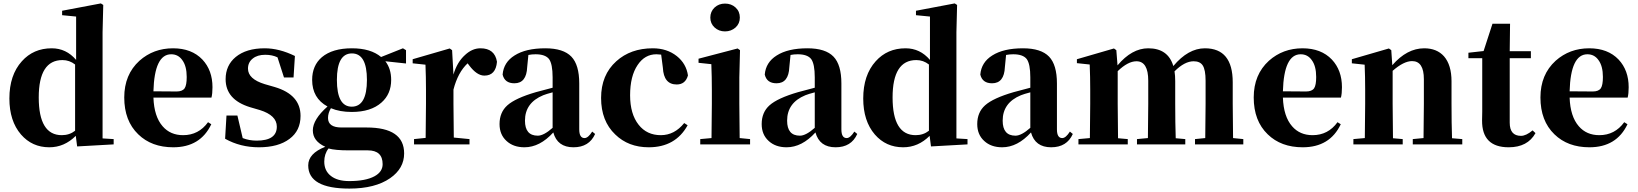

<svg xmlns="http://www.w3.org/2000/svg" viewBox="-20 -846 9597 1125"><path d="M420 -468Q387 -494 346 -494Q207 -494 207 -275Q207 -54 342 -54Q387 -54 420 -80ZM646 -31V0L432 12L424 -50Q357 17 269 17Q168 17 103 -58Q35 -137 35 -269Q35 -406 108 -487Q176 -563 283 -563Q368 -563 426 -495V-749L344 -757V-783L571 -826L585 -817L581 -657V-35Z M1015 -310Q1049 -310 1062 -329Q1074 -347 1074 -395Q1074 -459 1048 -494Q1024 -528 983 -528Q885 -528 879 -311ZM1218 -118Q1154 17 995 17Q868 17 790 -59Q708 -138 708 -275Q708 -409 797 -490Q879 -563 994 -563Q1103 -563 1166 -497Q1225 -434 1225 -335Q1225 -297 1219 -274H879Q883 -163 933 -106Q978 -54 1053 -54Q1144 -54 1199 -130Z M1590 -336Q1741 -291 1741 -167Q1741 -80 1676 -32Q1611 17 1497 17Q1388 17 1299 -33L1307 -169H1371L1402 -37Q1440 -22 1484 -22Q1602 -22 1602 -104Q1602 -170 1503 -201L1445 -218Q1302 -262 1302 -382Q1302 -463 1361 -512Q1423 -563 1531 -563Q1616 -563 1708 -518L1700 -392H1644L1606 -510Q1575 -525 1534 -525Q1488 -525 1461 -503Q1433 -481 1433 -444Q1433 -383 1531 -353Z M2130 -378Q2130 -533 2042 -533Q1954 -533 1954 -378Q1954 -221 2041 -221Q2130 -221 2130 -378ZM2024 35Q1944 35 1905 24Q1880 56 1880 101Q1880 155 1919 185Q1957 215 2026 215Q2122 215 2174 187Q2222 161 2222 116Q2222 35 2135 35ZM2359 -474 2238 -487Q2272 -443 2272 -378Q2272 -295 2215 -245Q2153 -190 2041 -190Q1971 -190 1919 -212Q1902 -184 1902 -155Q1902 -99 1981 -99H2128Q2348 -99 2348 53Q2348 141 2266 198Q2178 259 2027 259Q1786 259 1786 123Q1786 53 1886 14Q1813 -19 1813 -82Q1813 -146 1899 -222Q1809 -271 1809 -378Q1809 -462 1866 -511Q1928 -563 2042 -563Q2152 -563 2213 -512L2341 -563L2359 -552Z M2637 -409Q2658 -482 2705 -524Q2747 -563 2795 -563Q2879 -563 2892 -484Q2885 -403 2818 -403Q2774 -403 2729 -463L2720 -475Q2663 -422 2637 -321V-238Q2637 -158 2639 -40L2731 -31V0H2406V-31L2474 -38Q2476 -154 2476 -238V-321Q2476 -395 2473 -467L2398 -475V-499L2615 -562L2629 -552Z M3218 -305Q3180 -295 3163 -288Q3056 -244 3056 -139Q3056 -51 3131 -51Q3166 -51 3218 -97ZM3020 -510 3004 -504ZM3467 -61Q3432 17 3340 17Q3246 17 3222 -70Q3143 17 3053 17Q2988 17 2948 -20Q2907 -57 2907 -119Q2907 -188 2953 -229Q3000 -271 3120 -306Q3148 -314 3218 -332V-393Q3218 -471 3197 -500Q3175 -528 3118 -528Q3096 -528 3076 -524L3069 -453Q3065 -358 2994 -358Q2937 -358 2925 -409Q2931 -481 2995 -521Q3061 -563 3175 -563Q3281 -563 3328 -514Q3374 -466 3374 -357V-88Q3374 -37 3405 -37Q3426 -37 3450 -75Z M3854 -526Q3834 -528 3826 -528Q3758 -528 3716 -465Q3672 -400 3672 -288Q3672 -178 3722 -115Q3770 -54 3852 -54Q3932 -54 3989 -125L4009 -112Q3938 17 3781 17Q3662 17 3585 -58Q3502 -137 3502 -272Q3502 -407 3591 -487Q3675 -563 3805 -563Q3888 -563 3946 -517Q4001 -473 4011 -404Q3996 -351 3945 -351Q3869 -351 3864 -449Z M4167 -685Q4142 -708 4142 -743Q4142 -778 4167 -802Q4192 -825 4228 -825Q4265 -825 4290 -802Q4315 -779 4315 -743Q4315 -708 4290 -685Q4264 -662 4228 -662Q4192 -662 4167 -685ZM4375 -31V0H4083V-31L4149 -37Q4151 -155 4151 -238V-318Q4151 -394 4148 -470L4073 -478V-502L4302 -562L4316 -552L4312 -392V-238Q4312 -153 4314 -37Z M4754 -305Q4716 -295 4699 -288Q4592 -244 4592 -139Q4592 -51 4667 -51Q4702 -51 4754 -97ZM4556 -510 4540 -504ZM5003 -61Q4968 17 4876 17Q4782 17 4758 -70Q4679 17 4589 17Q4524 17 4484 -20Q4443 -57 4443 -119Q4443 -188 4489 -229Q4536 -271 4656 -306Q4684 -314 4754 -332V-393Q4754 -471 4733 -500Q4711 -528 4654 -528Q4632 -528 4612 -524L4605 -453Q4601 -358 4530 -358Q4473 -358 4461 -409Q4467 -481 4531 -521Q4597 -563 4711 -563Q4817 -563 4864 -514Q4910 -466 4910 -357V-88Q4910 -37 4941 -37Q4962 -37 4986 -75Z M5423 -468Q5390 -494 5349 -494Q5210 -494 5210 -275Q5210 -54 5345 -54Q5390 -54 5423 -80ZM5649 -31V0L5435 12L5427 -50Q5360 17 5272 17Q5171 17 5106 -58Q5038 -137 5038 -269Q5038 -406 5111 -487Q5179 -563 5286 -563Q5371 -563 5429 -495V-749L5347 -757V-783L5574 -826L5588 -817L5584 -657V-35Z M6017 -305Q5979 -295 5962 -288Q5855 -244 5855 -139Q5855 -51 5930 -51Q5965 -51 6017 -97ZM5819 -510 5803 -504ZM6266 -61Q6231 17 6139 17Q6045 17 6021 -70Q5942 17 5852 17Q5787 17 5747 -20Q5706 -57 5706 -119Q5706 -188 5752 -229Q5799 -271 5919 -306Q5947 -314 6017 -332V-393Q6017 -471 5996 -500Q5974 -528 5917 -528Q5895 -528 5875 -524L5868 -453Q5864 -358 5793 -358Q5736 -358 5724 -409Q5730 -481 5794 -521Q5860 -563 5974 -563Q6080 -563 6127 -514Q6173 -466 6173 -357V-88Q6173 -37 6204 -37Q6225 -37 6249 -75Z M7265 -31V0H6982V-31L7042 -37Q7044 -153 7044 -238V-373Q7044 -437 7027 -463Q7011 -487 6974 -487Q6921 -487 6862 -428Q6866 -404 6866 -370V-238Q6866 -123 6869 -36L6925 -31V0H6642V-31L6706 -37Q6708 -153 6708 -238V-373Q6708 -487 6639 -487Q6589 -487 6529 -429V-238Q6529 -154 6531 -36L6588 -31V0H6299V-31L6366 -37Q6368 -155 6368 -238V-321Q6368 -395 6365 -468L6290 -476V-499L6507 -562L6521 -552L6528 -463Q6612 -563 6708 -563Q6824 -563 6855 -459Q6942 -563 7040 -563Q7203 -563 7203 -364V-238Q7203 -151 7205 -37Z M7633 -310Q7667 -310 7680 -329Q7692 -347 7692 -395Q7692 -459 7666 -494Q7642 -528 7601 -528Q7503 -528 7497 -311ZM7836 -118Q7772 17 7613 17Q7486 17 7408 -59Q7326 -138 7326 -275Q7326 -409 7415 -490Q7497 -563 7612 -563Q7721 -563 7784 -497Q7843 -434 7843 -335Q7843 -297 7837 -274H7497Q7501 -163 7551 -106Q7596 -54 7671 -54Q7762 -54 7817 -130Z M8548 -31V0H8258V-31L8321 -37Q8323 -153 8323 -238V-382Q8323 -488 8254 -488Q8205 -488 8140 -431V-238Q8140 -154 8142 -36L8199 -31V0H7910V-31L7977 -37Q7979 -155 7979 -238V-321Q7979 -395 7976 -467L7901 -475V-499L8118 -562L8132 -552L8138 -464Q8224 -563 8325 -563Q8399 -563 8441 -516Q8485 -465 8485 -370V-238Q8485 -123 8488 -36Z M8977 -66Q8931 17 8820 17Q8663 17 8664 -140L8665 -193V-505H8584V-537L8673 -547L8725 -707H8828L8826 -546H8950V-505H8826V-127Q8826 -50 8892 -50Q8922 -50 8960 -82Z M9313 -310Q9347 -310 9360 -329Q9372 -347 9372 -395Q9372 -459 9346 -494Q9322 -528 9281 -528Q9183 -528 9177 -311ZM9516 -118Q9452 17 9293 17Q9166 17 9088 -59Q9006 -138 9006 -275Q9006 -409 9095 -490Q9177 -563 9292 -563Q9401 -563 9464 -497Q9523 -434 9523 -335Q9523 -297 9517 -274H9177Q9181 -163 9231 -106Q9276 -54 9351 -54Q9442 -54 9497 -130Z"/></svg>

Font: Source Han Serif CN Heavy
Style: Regular
Weight: 900
Designer: Ryoko NISHIZUKA  (kana & ideographs); Frank Grießhammer (Latin, Greek & Cyrillic); Wenlong ZHANG  (bopomofo); Sandoll Co
Foundry: Adobe Systems Incorporated
Version: Version 1.000;PS 1;hotconv 16.6.53;makeotf.lib2.5.65590